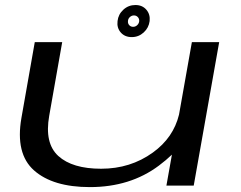

<svg xmlns="http://www.w3.org/2000/svg" viewBox="-20 -758 984 784"><path d="M659.5 0 682 -126.5Q658.5 -104 628.5 -81.5Q511.5 6 347 6Q196 6 119 -62.2Q42 -130.5 67.5 -276.5L122 -586H234L181 -285.5Q161 -173 218.2 -121Q275.5 -69 393 -69Q512.5 -69 604 -135Q688 -195.5 711 -290L763.5 -586H875L771 0ZM518 -606.5Q489.5 -606.5 473 -625.5Q456.5 -644.5 460 -672Q463 -699.5 483.8 -718.5Q504.5 -737.5 533 -737.5Q561 -737.5 577.5 -718.5Q594 -699.5 591 -672Q587.5 -644.5 566.8 -625.5Q546 -606.5 518 -606.5ZM523.5 -648.5Q533 -648.5 540.2 -655.2Q547.5 -662 548.5 -672Q549 -681.5 542.8 -688.2Q536.5 -695 527 -695Q517.5 -695 510.2 -688.2Q503 -681.5 502.5 -672Q501.5 -662 507.8 -655.2Q514 -648.5 523.5 -648.5Z"/></svg>

Font: Anybody UltraExpanded Regular
Style: Italic
Weight: 400
Width: 9
Italic angle: -10°
Designer: Tyler Finck
Foundry: Etcetera Type Company
Version: Version 1.010; ttfautohint (v1.8.3) -l 8 -r 50 -G 200 -x 14 